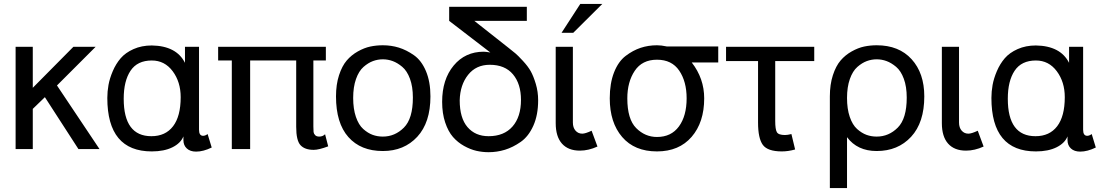

<svg xmlns="http://www.w3.org/2000/svg" viewBox="-20 -764 5649 984"><path d="M490 0H382L210 -266L148 -206V0H60V-524H148V-314L356 -524H470L272 -326Z M530 -262Q530 -295 536 -328.5Q542 -362 558 -399.5Q574 -437 598.5 -465.5Q623 -494 664.5 -512.5Q706 -531 758 -531Q884 -529 928 -442V-524H1000V-99Q1000 -68 1021 -68Q1032 -68 1044 -77L1065 -8Q1022 13 985 13Q955 13 937.5 -3Q920 -19 920 -46V-65Q906 -30 863.5 -9Q821 12 758 12Q530 12 530 -262ZM906 -266Q906 -344 865 -399Q824 -454 758 -454Q684 -454 649 -401.5Q614 -349 614 -258Q614 -66 756 -66Q828 -66 867 -117Q906 -168 906 -266Z M1616 -64Q1634 -64 1646 -76L1662 -14Q1614 4 1588 4Q1542 4 1520 -20Q1498 -44 1498 -114V-454H1262V0H1168V-454H1098V-524H1650V-454H1586V-116Q1586 -96 1587 -87.5Q1588 -79 1595 -71.5Q1602 -64 1616 -64Z M1702 -270Q1702 -331 1717.5 -378.5Q1733 -426 1757 -454Q1781 -482 1814 -500.5Q1847 -519 1878 -525.5Q1909 -532 1942 -532Q1985 -532 2024 -520Q2063 -508 2101.5 -481Q2140 -454 2163 -399.5Q2186 -345 2186 -270Q2186 -136 2118.5 -63Q2051 10 1942 10Q1829 10 1765.5 -61.5Q1702 -133 1702 -270ZM1942 -64Q2004 -64 2050 -110Q2096 -156 2096 -264Q2096 -320 2081 -360.5Q2066 -401 2041.5 -421.5Q2017 -442 1992.5 -451Q1968 -460 1942 -460Q1916 -460 1891.5 -451Q1867 -442 1843 -421Q1819 -400 1804.5 -359Q1790 -318 1790 -262Q1790 -206 1804 -165Q1818 -124 1841.5 -103Q1865 -82 1889.5 -73Q1914 -64 1942 -64Z M2246 -242Q2246 -357 2305 -428Q2364 -499 2459 -499Q2469 -499 2493 -495L2282 -657V-729H2680V-657H2411L2586 -519Q2611 -499 2622 -490Q2633 -481 2659.5 -452.5Q2686 -424 2700 -399Q2714 -374 2726 -334Q2738 -294 2738 -250Q2738 -175 2713.5 -120Q2689 -65 2649 -37Q2609 -9 2568 3.5Q2527 16 2484 16Q2452 16 2421.5 9Q2391 2 2358.5 -16Q2326 -34 2301.5 -62Q2277 -90 2261.5 -136.5Q2246 -183 2246 -242ZM2490 -432Q2420 -432 2379 -380.5Q2338 -329 2336 -250Q2336 -159 2376 -112.5Q2416 -66 2484 -66Q2563 -66 2606.5 -115.5Q2650 -165 2650 -252Q2650 -334 2609 -383Q2568 -432 2490 -432Z M2916 -136Q2916 -110 2929.5 -94.5Q2943 -79 2964 -79Q2980 -79 3012 -94L3042 -13Q2996 8 2952 8Q2892 8 2860 -28Q2828 -64 2828 -133V-524H2916ZM2954 -744H3067L2918 -596H2858Z M3105 -260Q3105 -337 3127 -393Q3149 -449 3186.5 -477.5Q3224 -506 3263.5 -519Q3303 -532 3347 -532Q3369 -532 3397 -526H3661V-444H3525Q3589 -362 3589 -260Q3589 -137 3524.5 -62.5Q3460 12 3347 12Q3232 12 3168.5 -62Q3105 -136 3105 -260ZM3195 -260Q3195 -153 3240.5 -107.5Q3286 -62 3347 -62Q3420 -62 3459.5 -116Q3499 -170 3499 -260Q3499 -346 3461 -402Q3423 -458 3347 -458Q3271 -458 3233 -401Q3195 -344 3195 -260Z M3987 12Q3914 12 3889.5 -21.5Q3865 -55 3865 -136V-451H3701V-524H4153V-451H3953V-144Q3953 -101 3961.5 -86.5Q3970 -72 4003 -72Q4016 -72 4036 -77L4055 2Q4020 12 3987 12Z M4233 -270Q4233 -331 4248.5 -378.5Q4264 -426 4288 -454Q4312 -482 4345 -500.5Q4378 -519 4409 -525.5Q4440 -532 4473 -532Q4587 -532 4652 -460.5Q4717 -389 4717 -270Q4717 -136 4649.5 -63Q4582 10 4473 10Q4374 10 4321 -61V200H4233ZM4473 -64Q4535 -64 4581 -110Q4627 -156 4627 -264Q4627 -320 4612 -360.5Q4597 -401 4572.5 -421.5Q4548 -442 4523.5 -451Q4499 -460 4473 -460Q4447 -460 4422.5 -451Q4398 -442 4374 -421Q4350 -400 4335.5 -359Q4321 -318 4321 -262Q4321 -206 4335 -165Q4349 -124 4372.5 -103Q4396 -82 4420.5 -73Q4445 -64 4473 -64Z M4895 -136Q4895 -110 4908.5 -94.5Q4922 -79 4943 -79Q4959 -79 4991 -94L5021 -13Q4975 8 4931 8Q4871 8 4839 -28Q4807 -64 4807 -133V-524H4895Z M5061 -262Q5061 -295 5067 -328.5Q5073 -362 5089 -399.5Q5105 -437 5129.5 -465.5Q5154 -494 5195.5 -512.5Q5237 -531 5289 -531Q5415 -529 5459 -442V-524H5531V-99Q5531 -68 5552 -68Q5563 -68 5575 -77L5596 -8Q5553 13 5516 13Q5486 13 5468.5 -3Q5451 -19 5451 -46V-65Q5437 -30 5394.5 -9Q5352 12 5289 12Q5061 12 5061 -262ZM5437 -266Q5437 -344 5396 -399Q5355 -454 5289 -454Q5215 -454 5180 -401.5Q5145 -349 5145 -258Q5145 -66 5287 -66Q5359 -66 5398 -117Q5437 -168 5437 -266Z"/></svg>

Font: ColatingCofangSans
Style: Regular
Weight: 400
Foundry: GNU
Version: Version 412.227;June 27, 2022;FontCreator 11.0.0.2412 32-bit